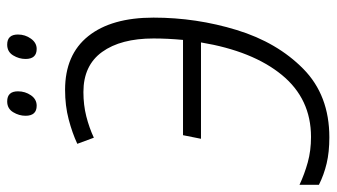

<svg xmlns="http://www.w3.org/2000/svg" viewBox="-229 -705 936 534"><g transform="rotate(-90 239.0 -438.0)"><path d="M252 -856Q252 -886 224 -886Q204 -886 194 -869.5Q184 -853 184 -835Q184 -804 212 -804Q230 -804 241 -820Q252 -836 252 -856ZM410 -856Q410 -886 382 -886Q362 -886 352 -869.5Q342 -853 342 -835Q342 -804 370 -804Q387 -804 398.5 -820Q410 -836 410 -856ZM457 -479Q457 -596 405.5 -660.5Q354 -725 256 -725Q212 -725 174 -715Q136 -705 106 -691L123 -645Q151 -658 182.5 -666Q214 -674 250 -674Q324 -674 361.5 -622Q399 -570 399 -479Q399 -440 395 -397H130L120 -347H388Q364 -203 297.5 -122Q231 -41 125 -41Q87 -41 54.5 -50Q22 -59 -8 -73V-19Q20 -5 51.5 2.5Q83 10 124 10Q241 10 314.5 -62.5Q388 -135 422.5 -247.5Q457 -360 457 -479Z"/></g></svg>

Font: Noto Sans UI SemiCondensed Light
Style: Italic
Weight: 300
Width: 4
Designer: Monotype Design Team
Foundry: Monotype Imaging Inc.
Version: 1.001